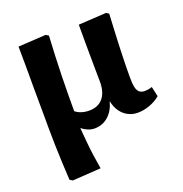

<svg xmlns="http://www.w3.org/2000/svg" viewBox="-133 -637 931 979"><g transform="rotate(-20 332.5 -147.5)"><path d="M97 225 82 216Q79 171 77 122.5Q75 74 73.5 23.5Q72 -27 72 -75Q72 -92 72 -125.5Q72 -159 71.5 -203Q71 -247 71 -293.5Q71 -340 71 -384Q71 -428 70.5 -461.5Q70 -495 70 -511L220 -520L235 -511Q232 -453 229.5 -399.5Q227 -346 226 -295.5Q225 -245 224.5 -197.5Q224 -150 224 -105Q236 -94 255.5 -87.5Q275 -81 298 -81Q346 -81 372.5 -112Q399 -143 399 -201Q399 -210 398.5 -231.5Q398 -253 398 -282Q398 -311 397.5 -344.5Q397 -378 397 -409.5Q397 -441 397 -467.5Q397 -494 397 -511L548 -520L562 -511Q560 -470 558 -432Q556 -394 554.5 -358Q553 -322 552 -288.5Q551 -255 550.5 -225.5Q550 -196 550 -169Q550 -135 554.5 -115Q559 -95 570 -86.5Q581 -78 598 -78Q607 -78 616.5 -79.5Q626 -81 638 -85L650 -31Q627 -11 593.5 1.5Q560 14 527 14Q500 14 476 2Q452 -10 435.5 -33Q419 -56 412 -89H411Q399 -42 367.5 -14Q336 14 293 14Q275 14 257.5 7Q240 0 226 -12H224Q227 26 230.5 63.5Q234 101 239 138Q244 175 251 215Z"/></g></svg>

Font: Literata 18pt
Style: Bold
Weight: 700
Designer: Latin by Veronika Burian and Jose Scaglione. Greek by Irene Vlachou. Cyrillic by Vera Evstafieva.
Foundry: TypeTogether
Version: Version 3.103;gftools[0.9.29]